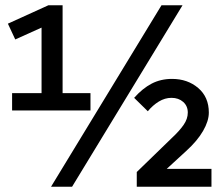

<svg xmlns="http://www.w3.org/2000/svg" viewBox="-20 -710 834 730"><path d="M26 -290V-356H138V-605L38 -560L10 -620L164 -690H218V-356H324V-290ZM174 0 594 -690H674L254 0ZM500 0V-56L634 -186Q662 -212 678 -235Q694 -258 694 -282Q694 -307 676.5 -322.5Q659 -338 632 -338Q607 -338 584 -324Q561 -310 542 -287L490 -338Q522 -374 556.5 -392Q591 -410 634 -410Q693 -410 733.5 -375.5Q774 -341 774 -282Q774 -250 752 -212Q730 -174 688 -136L614 -68H784V0Z"/></svg>

Font: Radio Canada
Style: Regular
Weight: 400
Designer: Charles Daoud, Etienne Aubert Bonn, Alexandre Saumier Demers, Jacques Le Bailly
Foundry: Radio-Canada
Version: Version 2.104;gftools[0.9.28.dev5+ged2979d]